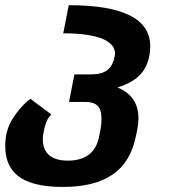

<svg xmlns="http://www.w3.org/2000/svg" viewBox="-35 -532 657 748"><path d="M208.5 196.3C373.5 196.3 466.3 134.8 494.1 0L500 -28.3C502.9 -43.5 504.4 -57.1 504.4 -70.8C504.4 -119.1 486.3 -165 422.4 -191.4C499 -214.4 535.2 -253.4 546.9 -315.4C549.3 -328.1 550.3 -340.8 550.3 -351.1C550.3 -458.5 445.3 -511.7 232.9 -511.7L211.4 -402.3C279.8 -402.3 333.5 -394.5 367.7 -379.4C399.4 -365.2 413.1 -344.7 413.1 -323.7C413.1 -319.8 412.6 -315.9 411.6 -312C402.3 -263.2 375 -242.2 319.8 -242.2H254.9L233.9 -134.8H298.8C355.5 -134.8 360.4 -97.7 360.4 -68.8C360.4 -50.3 358.4 -38.1 355.5 -22.9L351.1 0C344.7 32.2 331.1 55.7 310.1 71.3C289.6 86.4 261.7 93.8 229.5 93.8C156.7 93.8 131.8 57.1 131.8 10.7C131.8 1.5 132.8 -7.3 135.3 -19.5C139.2 -39.6 142.6 -49.8 147 -60.1C150.9 -69.3 154.3 -74.2 164.6 -86.4L83.5 -147C75.7 -141.6 70.3 -137.7 58.1 -125C40 -106.4 18.6 -80.1 5.4 -53.7C-7.8 -27.3 -14.6 2 -14.6 36.1C-14.6 128.4 35.2 196.3 208.5 196.3Z"/></svg>

Font: Hack
Style: Bold Oblique
Weight: 700
Italic angle: -12°
Monospace: yes
Designer: Christopher Simpkins
Foundry: Christopher Simpkins
Version: Version 2.010